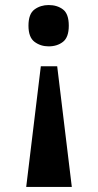

<svg xmlns="http://www.w3.org/2000/svg" viewBox="-20 -562 389 762"><path d="M207 -299 265 180H84L142 -299ZM173 -542Q207 -542 230 -524.5Q253 -507 253 -460Q253 -414 230 -396Q207 -378 173 -378Q141 -378 117 -396Q93 -414 93 -460Q93 -507 117 -524.5Q141 -542 173 -542Z"/></svg>

Font: Noto Serif Armenian ExtraCondensed Black
Style: Regular
Weight: 900
Width: 2
Designer: Monotype Design Team
Foundry: Monotype Imaging Inc.
Version: Version 2.008; ttfautohint (v1.8.4.7-5d5b)